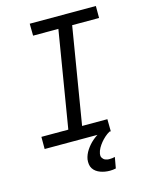

<svg xmlns="http://www.w3.org/2000/svg" viewBox="-138 -821 876 1130"><g transform="rotate(-15 300.0 -256.0)"><path d="M50 0V-74H214L311 -662H157L156 -735H559V-662H395L298 -74H452L453 0ZM388 223Q373 223 358.5 220.5Q344 218 330.5 213Q317 208 306 200Q295 192 287.5 180.5Q280 169 278 154Q276 139 278 124Q283 96 300.5 69.5Q318 43 341.5 22.5Q365 2 393 -12Q421 -26 450 -34L445 0Q429 9 415 21.5Q401 34 389.5 48Q378 62 369 78Q360 94 357 111Q357 116 356.5 118.5Q356 121 356.5 124.5Q357 128 358 131Q359 134 361 136.5Q363 139 365 141.5Q367 144 369 146Q371 148 374 149.5Q377 151 380 152Q383 153 386.5 154Q390 155 393 155.5Q396 156 399.5 156Q403 156 406 156Q414 156 421.5 155Q429 154 437 152L425 219Q416 221 406.5 222Q397 223 388 223Z"/></g></svg>

Font: Iosevka Plex Etoile
Style: Italic
Weight: 400
Italic angle: -9°
Designer: Belleve Invis
Foundry: Belleve Invis
Version: Version 25.1.1; ttfautohint (v1.8.4)